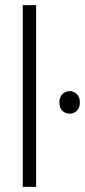

<svg xmlns="http://www.w3.org/2000/svg" viewBox="-20 -730 332 750"><path d="M69 0V-710H121V0ZM212 -330Q212 -350 223.5 -362Q235 -374 252 -374Q269 -374 280.5 -362Q292 -350 292 -330Q292 -309 280.5 -297.5Q269 -286 252 -286Q235 -286 223.5 -297.5Q212 -309 212 -330Z"/></svg>

Font: Ek Mukta ExtraLight
Style: Regular
Weight: 275
Designer: Girish Dalvi and Yashodeep Gholap
Foundry: Ek Type
Version: Version 2.538;PS 1.002;hotconv 16.6.51;makeotf.lib2.5.65220;